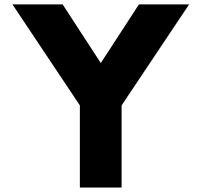

<svg xmlns="http://www.w3.org/2000/svg" viewBox="-20 -845 908 865"><path d="M36.1 -825.2H262.2L434.1 -561L606 -825.2H832L527.8 -370.1V0H339.8V-370.1Z"/></svg>

Font: Hussar Preview
Style: Bold
Weight: 700
Foundry: Cannot Into Space Fonts, PlusOne Fonts
Version: Version 2.29RC2 "Millennial"